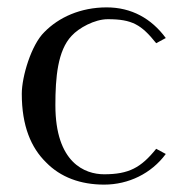

<svg xmlns="http://www.w3.org/2000/svg" viewBox="-20 -490 488 520"><path d="M130 -205C130 -280 136 -353 174 -393C193 -414 236 -438 272 -438C338 -438 363 -423 403 -373L429 -387C390 -440 336 -470 269 -470C198 -470 139 -443 100 -403C65 -369 39 -283 39 -236C39 -149 64 -90 105 -50C144 -10 198 10 262 10C328 10 390 -20 429 -73L403 -87C362 -36 329 -18 262 -18C210 -18 130 -49 130 -205Z"/></svg>

Font: Linux Libertine O C
Style: Regular
Weight: 400
Designer: Philipp H. Poll
Foundry: Philipp H. Poll
Version: Version 4.0.3